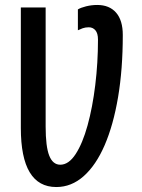

<svg xmlns="http://www.w3.org/2000/svg" viewBox="-20 -744 574 774"><path d="M207 10Q64 10 64 -228V-714H164V-234Q164 -153 178.5 -116.5Q193 -80 223 -80Q257 -80 285 -123Q313 -166 333 -238.5Q353 -311 364 -401Q375 -491 375 -584Q375 -610 364.5 -622Q354 -634 338 -634Q324 -634 313 -630Q302 -626 294 -622V-706Q305 -713 327 -718.5Q349 -724 372 -724Q421 -724 448 -693Q475 -662 475 -603Q475 -465 456 -352.5Q437 -240 402 -159Q367 -78 317.5 -34Q268 10 207 10Z"/></svg>

Font: Noto Sans ExtraCondensed Medium
Style: Regular
Weight: 500
Width: 2
Designer: Monotype Design Team
Foundry: Monotype Imaging Inc.
Version: Version 2.013; ttfautohint (v1.8.4.7-5d5b)